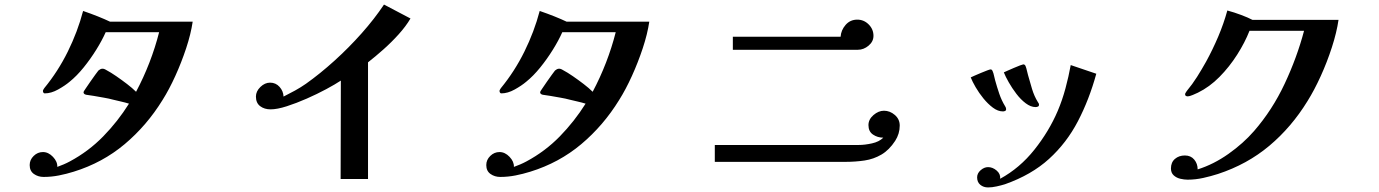

<svg xmlns="http://www.w3.org/2000/svg" viewBox="-20 -764 6040 841"><path d="M824 -669Q816 -615 795.5 -553Q775 -491 748 -431.5Q721 -372 692 -326Q623 -214 526 -132.5Q429 -51 303 -12Q271 -2 238 4.5Q205 11 171 11Q147 11 128.5 -2Q110 -15 110 -41Q110 -64 127.5 -81Q145 -98 168 -98Q192 -98 212 -77Q232 -56 231 -33Q245 -38 259 -44Q273 -50 286 -57Q368 -101 432 -166.5Q496 -232 545 -310Q529 -315 509 -319.5Q489 -324 473 -328Q459 -332 436 -336Q413 -340 390.5 -344Q368 -348 357 -349Q345 -352 346 -361Q346 -363 355 -376Q364 -389 375.5 -406Q387 -423 397.5 -437Q408 -451 411 -455Q419 -462 427 -463Q435 -464 446 -457Q465 -447 489 -430.5Q513 -414 536.5 -396Q560 -378 576 -362Q609 -424 634.5 -490Q660 -556 677 -623H443Q427 -587 401.5 -546Q376 -505 346 -468Q316 -431 285 -406Q265 -389 234.5 -372Q204 -355 176 -355Q172 -355 170 -358.5Q168 -362 168 -366Q168 -368 170.5 -372.5Q173 -377 174 -378Q234 -451 277 -538Q320 -625 344 -716Q379 -704 409 -692Q439 -680 462 -669Z M1778 -683Q1758 -649 1726.5 -614Q1695 -579 1659.5 -547.5Q1624 -516 1592 -491V20H1472L1473 -411Q1449 -395 1409 -373.5Q1369 -352 1323.5 -332Q1278 -312 1236 -298.5Q1194 -285 1165 -285Q1138 -285 1119.5 -299Q1101 -313 1101 -341Q1101 -364 1120.5 -383Q1140 -402 1163 -402Q1188 -402 1204.5 -383.5Q1221 -365 1222 -341Q1248 -354 1272.5 -367.5Q1297 -381 1320 -397Q1382 -441 1445 -498Q1508 -555 1564 -618Q1620 -681 1662 -744Z M2824 -669Q2816 -615 2795.5 -553Q2775 -491 2748 -431.5Q2721 -372 2692 -326Q2623 -214 2526 -132.5Q2429 -51 2303 -12Q2271 -2 2238 4.5Q2205 11 2171 11Q2147 11 2128.5 -2Q2110 -15 2110 -41Q2110 -64 2127.5 -81Q2145 -98 2168 -98Q2192 -98 2212 -77Q2232 -56 2231 -33Q2245 -38 2259 -44Q2273 -50 2286 -57Q2368 -101 2432 -166.5Q2496 -232 2545 -310Q2529 -315 2509 -319.5Q2489 -324 2473 -328Q2459 -332 2436 -336Q2413 -340 2390.5 -344Q2368 -348 2357 -349Q2345 -352 2346 -361Q2346 -363 2355 -376Q2364 -389 2375.5 -406Q2387 -423 2397.5 -437Q2408 -451 2411 -455Q2419 -462 2427 -463Q2435 -464 2446 -457Q2465 -447 2489 -430.5Q2513 -414 2536.5 -396Q2560 -378 2576 -362Q2609 -424 2634.5 -490Q2660 -556 2677 -623H2443Q2427 -587 2401.5 -546Q2376 -505 2346 -468Q2316 -431 2285 -406Q2265 -389 2234.5 -372Q2204 -355 2176 -355Q2172 -355 2170 -358.5Q2168 -362 2168 -366Q2168 -368 2170.5 -372.5Q2173 -377 2174 -378Q2234 -451 2277 -538Q2320 -625 2344 -716Q2379 -704 2409 -692Q2439 -680 2462 -669Z M3921 -214Q3921 -178 3901 -147Q3875 -107 3841 -87Q3807 -67 3767 -61Q3727 -55 3682 -55H3111V-129H3742Q3768 -129 3799.5 -136Q3831 -143 3849 -161Q3824 -161 3804 -174.5Q3784 -188 3784 -216Q3784 -241 3806 -260Q3828 -279 3852 -279Q3878 -279 3899.5 -260.5Q3921 -242 3921 -214ZM3806 -607Q3806 -582 3784.5 -564Q3763 -546 3738 -546H3190V-603H3662Q3664 -632 3684 -655Q3704 -678 3735 -678Q3764 -678 3785 -657Q3806 -636 3806 -607Z M4387 -286Q4387 -280 4382.5 -278Q4378 -276 4373 -276Q4351 -276 4329 -292.5Q4307 -309 4287.5 -333Q4268 -357 4253.5 -382Q4239 -407 4232 -425Q4236 -427 4248.5 -432.5Q4261 -438 4276.5 -444.5Q4292 -451 4304 -455.5Q4316 -460 4319 -460Q4325 -460 4328 -452Q4332 -443 4334 -432.5Q4336 -422 4339 -412Q4347 -383 4357 -353.5Q4367 -324 4383 -298Q4385 -295 4386 -292Q4387 -289 4387 -286ZM4782 -441Q4751 -328 4701.5 -233Q4652 -138 4575 -68Q4498 2 4382 43Q4366 48 4345.5 52.5Q4325 57 4308 57Q4288 57 4274 45.5Q4260 34 4260 13Q4260 -5 4275.5 -18.5Q4291 -32 4308 -32Q4328 -32 4345.5 -17Q4363 -2 4361 19Q4447 -28 4511 -108.5Q4575 -189 4613 -278Q4633 -325 4647 -377Q4661 -429 4670 -479ZM4531 -305Q4531 -299 4526 -297Q4521 -295 4516 -295Q4495 -295 4473 -311.5Q4451 -328 4432 -353Q4413 -378 4398.5 -403.5Q4384 -429 4377 -447Q4381 -449 4393.5 -454.5Q4406 -460 4421 -466.5Q4436 -473 4448 -477.5Q4460 -482 4462 -482Q4469 -482 4472 -475Q4476 -465 4478 -455Q4480 -445 4483 -435Q4491 -406 4500.5 -374.5Q4510 -343 4526 -317Q4528 -314 4529.5 -311.5Q4531 -309 4531 -305Z M5843 -677Q5835 -622 5814 -557Q5793 -492 5765 -430.5Q5737 -369 5707 -321Q5637 -207 5540 -125.5Q5443 -44 5315 -2Q5284 8 5250 15.5Q5216 23 5182 23Q5167 23 5150 19Q5133 15 5121 4Q5109 -7 5109 -26Q5109 -53 5126.5 -68Q5144 -83 5170 -83Q5196 -83 5211 -65Q5226 -47 5226 -22Q5296 -44 5361 -90Q5426 -136 5473 -190Q5553 -282 5607 -397Q5661 -512 5692 -629H5453Q5433 -578 5399 -524.5Q5365 -471 5321.5 -427Q5278 -383 5227 -358Q5218 -354 5204.5 -348Q5191 -342 5181 -342Q5178 -342 5174.5 -344Q5171 -346 5171 -350Q5171 -355 5173 -357Q5174 -359 5175.5 -361Q5177 -363 5178 -365Q5203 -395 5223.5 -427.5Q5244 -460 5263 -494Q5292 -547 5316 -603.5Q5340 -660 5356 -718Q5386 -710 5416.5 -698.5Q5447 -687 5466 -677Z"/></svg>

Font: Kaisei Decol
Style: Bold
Weight: 700
Designer: Font-Kai, 金井和夫
Foundry: KAZUO KANAI
Version: Version 5.003